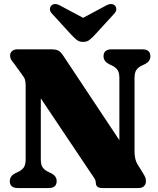

<svg xmlns="http://www.w3.org/2000/svg" viewBox="-20 -949 798 969"><path d="M266 -35Q266 0 225.5 0H70Q29.5 0 29.5 -35Q29.5 -60.5 57 -74.5L67.5 -79.5Q88 -88.5 98.8 -102.2Q109.5 -116 109.5 -144.5V-515Q109.5 -536.5 106 -547.5Q102.5 -558.5 91.5 -572L53 -625.5Q42.5 -638 36.8 -647.2Q31 -656.5 31 -668.5Q31 -683 41 -691.5Q51 -700 67 -700H241Q259.5 -700 271.5 -695Q283.5 -690 296.5 -672L582.5 -241.5V-555.5Q582.5 -583.5 572.2 -597.2Q562 -611 540.5 -620.5L530 -625.5Q502.5 -640 502.5 -665Q502.5 -700 543 -700H698.5Q739 -700 739 -665Q739 -639.5 711.5 -625.5L701 -620.5Q680 -611.5 669.5 -597.8Q659 -584 659 -555.5V-185.5Q659 -144.5 673.5 -120.5L699 -79.5Q710.5 -61.5 713.5 -52.8Q716.5 -44 716.5 -35Q716.5 -19 706.5 -9.5Q696.5 0 680 0H495Q463.5 0 463.5 -27.5Q463.5 -36 458.8 -44.8Q454 -53.5 438.5 -75.5L186 -452.5V-144Q186 -116.5 196.2 -102.8Q206.5 -89 228 -79.5L238.5 -74.5Q266 -60.5 266 -35ZM459.5 -774Q444 -757.5 431.5 -747.5Q419 -737.5 399.5 -737.5Q380 -737.5 367.5 -747.5Q355 -757.5 339.5 -774L243 -879.5Q231 -892 232 -903.8Q233 -915.5 239.5 -921.5Q257 -937 287 -919L399.5 -859L511.5 -919Q542 -937 559.5 -921.5Q566 -915.5 567 -903.8Q568 -892 556 -879.5Z"/></svg>

Font: Fraunces 72pt S050 Black
Style: Regular
Weight: 900
Version: Version 1.000; ttfautohint (v1.8.3)